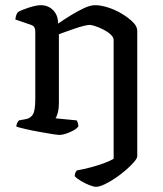

<svg xmlns="http://www.w3.org/2000/svg" viewBox="-20 -520 630 740"><path d="M350 200Q341 200 324.5 193.5Q308 187 292 177.5Q276 168 268 159Q268 150 271 144.5Q274 139 276 137Q303 132 329.5 125Q356 118 379.5 109.5Q403 101 418 92V-366Q418 -376 407 -386.5Q396 -397 379.5 -405.5Q363 -414 348 -419Q333 -424 325 -424Q318 -424 302 -420Q286 -416 267 -409.5Q248 -403 231.5 -397Q215 -391 207 -388V-122Q207 -102 203 -86.5Q199 -71 194 -64L276 -56Q278 -52 280 -46Q282 -40 282 -33Q277 -25 263.5 -17.5Q250 -10 235 -5Q220 0 210 0Q202 0 180 -3.5Q158 -7 130.5 -12Q103 -17 79 -22.5Q55 -28 43 -32Q43 -40 46.5 -46.5Q50 -53 53 -56L80 -61Q97 -64 106.5 -78.5Q116 -93 116 -139V-400Q116 -408 112.5 -414.5Q109 -421 100 -424L39 -445Q41 -458 43.5 -464Q46 -470 50 -474Q66 -483 93.5 -491.5Q121 -500 137 -500Q166 -500 185 -480.5Q204 -461 204 -429Q227 -445 253 -461Q279 -477 303.5 -488.5Q328 -500 347 -500Q369 -500 397 -491Q425 -482 450.5 -466.5Q476 -451 492.5 -434.5Q509 -418 509 -401V82Q509 90 496.5 104.5Q484 119 465 135.5Q446 152 424.5 166.5Q403 181 383 190.5Q363 200 350 200Z"/></svg>

Font: Texturina 12pt
Style: Regular
Weight: 400
Designer: Guillermo Torres Carreño
Foundry: Omnibus-Type
Version: Version 1.002